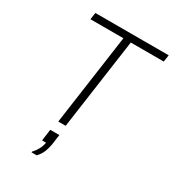

<svg xmlns="http://www.w3.org/2000/svg" viewBox="-218 -806 1056 1170"><g transform="rotate(30 309.5 -221.0)"><path d="M238 0 328 -638H96L103 -686H619L612 -638H380L290 0ZM191 244V239Q209 220 221.5 197Q234 174 238 149H210L221 68H285L275 140Q271 165 260.5 192.5Q250 220 227 244Z"/></g></svg>

Font: Chivo Mono Medium Thin
Style: Italic
Weight: 250
Italic angle: -8.05°
Monospace: yes
Version: Version 1.008